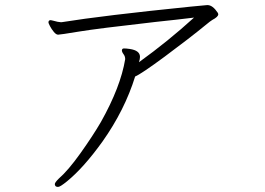

<svg xmlns="http://www.w3.org/2000/svg" viewBox="-20 -694 1040 753"><path d="M458 -497Q458 -490 464.5 -481.5Q471 -473 471 -462Q453 -353 376 -216Q344 -161 295.5 -93Q247 -25 210 7Q195 22 195 28Q195 31 197 35Q200 39 208 39Q216 39 243 17Q308 -36 382 -139Q469 -262 510 -394Q534 -404 626 -472Q668 -503 714 -538.5Q760 -574 783.5 -593.5Q807 -613 813 -616Q836 -628 836 -638Q836 -640 834 -644Q814 -674 794 -674H792Q774 -672 728 -668Q383 -633 222 -607H218Q209 -607 188 -613Q181 -615 179 -615Q170 -615 170 -606Q170 -603 176 -591.5Q182 -580 191 -569Q200 -558 208 -558Q216 -558 288.5 -570Q361 -582 590 -608Q676 -617 741 -625Q640 -533 525 -450Q529 -462 529 -471Q529 -496 489 -502Q475 -504 467.5 -504Q460 -504 459 -500Z"/></svg>

Font: LXGW WenKai Mono TC Light
Style: Regular
Weight: 300
Designer: LXGW / Fontworks Inc.
Foundry: LXGW / Fontworks Inc.
Version: Version 1.330